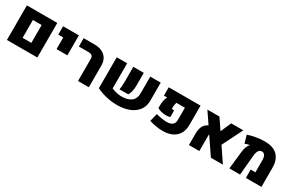

<svg xmlns="http://www.w3.org/2000/svg" viewBox="116 -1714 4252 2841"><g transform="rotate(30 2242.0 -294.0)"><path d="M75.2 -590.8H594.7V0H75.2ZM409.7 -143.1V-448.2H260.3V-143.1Z M778.8 -448.2H693.8V-590.8H963.4V-250H778.8Z M1289.6 -379.4Q1289.6 -448.2 1213.4 -448.2H1045.4V-590.8H1228.5Q1305.2 -590.8 1360.6 -564.7Q1416 -538.6 1445.3 -489Q1474.6 -439.5 1474.6 -371.1V0H1289.6Z M1788.6 -160.6Q1827.6 -144 1874.3 -133.5Q1920.9 -123 1959 -123Q2064 -123 2123.5 -167.5Q2183.1 -211.9 2183.1 -303.7V-590.8H2361.8V-282.2Q2361.8 -184.1 2309.3 -116Q2256.8 -47.9 2167.2 -13.9Q2077.6 20 1966.3 20Q1879.4 20 1786.4 -0.7Q1693.4 -21.5 1610.4 -61.5V-590.8H1788.6ZM1893.6 -326.2V-590.8H2072.3V-366.7Q2072.3 -317.4 2060.8 -270.8Q2049.3 -224.1 2031.7 -201.2L1882.3 -200.2Q1887.2 -218.3 1890.4 -253.7Q1893.6 -289.1 1893.6 -326.2Z M2511.2 -24.9 2544.9 -159.2Q2593.8 -146 2643.8 -138.4Q2693.8 -130.9 2728.5 -130.9Q2793.5 -131.3 2825.4 -158.4Q2857.4 -185.5 2857.4 -240.7V-448.2H2711.4Q2703.6 -419.9 2700.9 -400.6Q2698.2 -381.3 2698.2 -356.9V-336.9Q2717.8 -333.5 2731.4 -333.5L2739.3 -334V-220.2Q2707 -210.9 2668 -210.9Q2626.5 -210.9 2586.9 -221.2Q2547.4 -231.4 2520 -249.5L2520.5 -292.5Q2520.5 -338.9 2529.3 -379.6Q2538.1 -420.4 2554.2 -448.2H2499V-590.8H3042.5V-265.1Q3042.5 -168.5 3002.7 -106Q2962.9 -43.5 2895.5 -14.6Q2828.1 14.2 2743.7 14.2Q2689.5 14.2 2626.2 3.9Q2563 -6.3 2511.2 -24.9Z M3600.1 -244.1 3765.6 0H3560.1L3364.7 -287.6Q3362.8 -280.3 3362.8 -269V0H3184.6V-186.5Q3184.6 -271 3209.2 -320.6Q3233.9 -370.1 3290.5 -397.5L3159.2 -590.8H3365.2L3487.3 -410.6L3566.4 -590.8H3772.9Z M3910.2 -311Q3914.6 -350.1 3928.5 -386.2Q3942.4 -422.4 3960.9 -443.4Q3965.3 -447.8 3966.8 -448.2L3966.3 -451.2Q3948.7 -448.2 3925.3 -441.2Q3901.9 -434.1 3887.2 -427.7L3848.6 -560.1Q3905.3 -581.5 3983.9 -594.7Q4062.5 -607.9 4134.3 -607.9Q4276.4 -607.9 4349.6 -536.4Q4422.9 -464.8 4423.8 -326.2V0H4157.7V-142.6H4238.8L4238.3 -351.6Q4238.3 -400.9 4220.2 -429.4Q4202.1 -458 4170.9 -458Q4133.3 -458 4114 -428.2Q4094.7 -398.4 4088.9 -336.4L4058.6 0H3876Z"/></g></svg>

Font: Heebo Black
Style: Regular
Weight: 900
Designer: Oded Ezer
Foundry: Meir Sadan
Version: Version 2.001; ttfautohint (v1.5.14-ce02) -l 8 -r 50 -G 200 